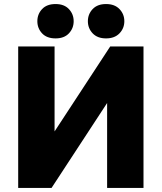

<svg xmlns="http://www.w3.org/2000/svg" viewBox="-20 -930 800 950"><path d="M70 0V-700H250V-279.7L525.3 -700H690V0H510V-420.3L235 0ZM255 -740Q211.5 -740 188.2 -765Q164.8 -790 164.8 -825Q164.8 -860 188.2 -885Q211.5 -910 255 -910Q297.6 -910 321 -885Q344.5 -860 344.5 -825Q344.5 -790 321 -765Q297.6 -740 255 -740ZM504.7 -740Q462.2 -740 438.5 -765Q414.8 -790 414.8 -825Q414.8 -860 438.4 -885Q462 -910 504.8 -910Q547.5 -910 571.3 -885Q595.2 -860 595.2 -825Q595.2 -790 571.2 -765Q547.2 -740 504.7 -740Z"/></svg>

Font: Golos Text
Style: Regular
Weight: 400
Designer: A.Korolkova, Vitaly Kuzmin
Foundry: ParaType Ltd
Version: Version 2.004